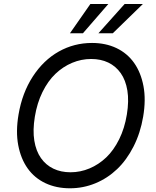

<svg xmlns="http://www.w3.org/2000/svg" viewBox="-20 -958 801 987"><path d="M715.9 -358Q701.7 -274.1 666.5 -204.9Q631.4 -135.7 582 -88.6Q532.7 -41.5 470.3 -15.8Q408 9.9 339.5 9.9Q269.2 9.9 213.2 -16.5Q157.3 -43 122.2 -92.3Q87 -141.7 73.7 -211.8Q60.4 -282 75.3 -369.3Q94.1 -480.8 148.8 -564.8Q203.5 -648.8 282.1 -693Q360.8 -737.2 453.1 -737.2Q523.1 -737.2 578.7 -710.8Q634.2 -684.3 669.2 -634.9Q704.2 -585.6 717.5 -515.4Q730.8 -445.3 715.9 -358ZM632.1 -369.3Q643.5 -438.9 634.8 -492.4Q626.1 -545.8 600.7 -581.9Q575.3 -617.9 536.6 -636.4Q497.9 -654.8 448.9 -654.8Q398.1 -654.8 351 -635.1Q304 -615.4 265.3 -578.7Q226.6 -541.9 198.5 -485.1Q170.5 -428.3 159.1 -358Q147.7 -288.4 156.4 -234.9Q165.1 -181.5 190.5 -145.4Q215.9 -109.4 254.6 -90.9Q293.3 -72.4 342.3 -72.4Q393.1 -72.4 440.2 -92.2Q487.2 -111.9 525.9 -148.6Q564.6 -185.4 592.7 -242.2Q620.7 -299 632.1 -369.3ZM485.8 -786.9 620.7 -937.5H714.5L559.7 -786.9ZM339.5 -786.9 444.6 -937.5H536.9L406.2 -786.9Z"/></svg>

Font: Karasuma Gothic
Style: Italic
Weight: 400
Italic angle: -9.39999°
Designer: Rasmus Andersson / Ryoko Nishizuka
Foundry: Genbu
Version: Version 1.00